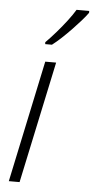

<svg xmlns="http://www.w3.org/2000/svg" viewBox="-54 -799 409 833"><g transform="rotate(5 150.0 -383.0)"><path d="M17.1 0 129.4 -530.3H176.8L64 0ZM122.6 -606 122.1 -614.3Q145 -637.2 168.2 -664.1Q191.4 -690.9 211.9 -717.8Q232.4 -744.6 245.1 -766.1H300.3V-757.8Q289.1 -742.2 271.2 -721.9Q253.4 -701.7 232.7 -680.2Q211.9 -658.7 191.2 -639.4Q170.4 -620.1 151.9 -606Z"/></g></svg>

Font: Open Sans SemiCondensed Light
Style: Italic
Weight: 300
Width: 4
Italic angle: -12°
Designer: Monotype Design Team
Foundry: Monotype Imaging Inc.
Version: Version 3.000